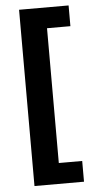

<svg xmlns="http://www.w3.org/2000/svg" viewBox="-56 -710 427 867"><g transform="rotate(-5 157.5 -276.5)"><path d="M64.5 123.5V-675.5H289V-581.5H183V29.5H289V123.5Z"/></g></svg>

Font: Anek Gurmukhi Medium SemiBold
Style: Regular
Weight: 600
Version: Version 1.003